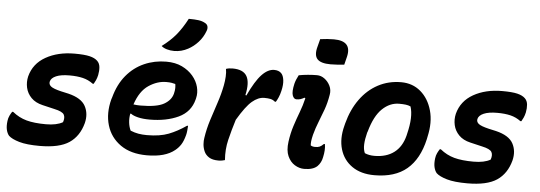

<svg xmlns="http://www.w3.org/2000/svg" viewBox="-52 -969 3194 1136"><g transform="rotate(5 1545.0 -401.0)"><path d="M239 -119Q303 -119 339 -140Q349 -168 339 -185.5Q329 -203 282 -213L210 -230Q167 -240 142 -265.5Q117 -291 109.5 -324.5Q102 -358 110 -392Q130 -469 201.5 -509.5Q273 -550 372 -550Q431 -550 462 -542.5Q493 -535 509 -519Q523 -505 525 -483Q527 -461 522 -436Q518 -418 512 -405Q506 -392 500 -382H494Q466 -403 432.5 -411Q399 -419 354 -419Q303 -419 274 -406.5Q245 -394 240 -373Q236 -356 250.5 -344Q265 -332 311 -321L356 -311Q434 -292 458 -247Q482 -202 468 -146Q447 -67 388.5 -27.5Q330 12 213 12Q136 12 91.5 -1Q47 -14 28 -32Q17 -45 12 -66.5Q7 -88 11 -119Q13 -136 20 -150.5Q27 -165 34 -175H40Q78 -144 123.5 -131.5Q169 -119 239 -119Z M917 -550Q971 -550 1010.5 -531Q1050 -512 1075.5 -482Q1101 -452 1110 -417Q1119 -382 1111 -350L1109 -342Q1090 -267 1018.5 -233.5Q947 -200 847 -200Q808 -200 779 -207Q750 -214 736 -225H731Q726 -198 729 -172Q732 -146 742 -125Q766 -115 789.5 -111Q813 -107 840 -107Q917 -107 968.5 -127Q1020 -147 1072 -183H1078Q1077 -167 1075.5 -152.5Q1074 -138 1071 -127Q1061 -90 1047.5 -69.5Q1034 -49 1015 -34Q959 12 850 12Q754 12 693 -31Q632 -74 611 -145Q590 -216 612 -300L616 -312Q637 -390 681 -443Q725 -496 786 -523Q847 -550 917 -550ZM927 -430Q874 -430 823 -396Q772 -362 745 -281Q765 -278 786 -278Q883 -278 925.5 -302Q968 -326 978 -365Q983 -385 983 -399Q983 -413 981 -423Q971 -426 958.5 -428Q946 -430 927 -430ZM1027 -814Q1062 -814 1084.5 -811Q1107 -808 1123 -799Q1138 -792 1141 -778.5Q1144 -765 1138 -751Q1124 -713 1097.5 -684Q1071 -655 1039 -638Q1000 -617 957 -617Q934 -617 913.5 -623Q893 -629 881 -640Q931 -677 964 -717Q997 -757 1027 -814Z M1313 0Q1307 2 1296.5 4Q1286 6 1275 6Q1239 6 1218.5 -7Q1198 -20 1189 -40.5Q1180 -61 1178.5 -82.5Q1177 -104 1180 -120Q1188 -174 1205 -227.5Q1222 -281 1240 -334.5Q1258 -388 1268 -440Q1273 -466 1274.5 -492Q1276 -518 1272 -538Q1288 -544 1311 -544Q1375 -544 1396 -506.5Q1417 -469 1400 -394L1406 -392Q1447 -480 1483.5 -518.5Q1520 -557 1557 -557Q1584 -557 1599 -542Q1612 -529 1615.5 -501.5Q1619 -474 1610 -437Q1605 -415 1597.5 -398Q1590 -381 1583 -370H1577Q1564 -381 1549 -384Q1534 -387 1513 -387Q1477 -387 1441 -356.5Q1405 -326 1356 -243Q1336 -179 1322 -121Q1308 -63 1313 0Z M1704 -538Q1730 -543 1758.5 -545.5Q1787 -548 1812 -548Q1836 -548 1857 -532.5Q1878 -517 1890 -492.5Q1902 -468 1897 -440Q1889 -391 1874.5 -350.5Q1860 -310 1845 -273Q1830 -236 1819 -195Q1813 -170 1811.5 -156Q1810 -142 1811 -131Q1821 -124 1838 -124Q1854 -124 1864.5 -128.5Q1875 -133 1888 -146H1894Q1900 -112 1890 -68Q1884 -35 1862 -13Q1837 11 1784 11Q1755 11 1728 -5.5Q1701 -22 1686 -55.5Q1671 -89 1678 -141Q1685 -192 1699 -235.5Q1713 -279 1729 -321Q1745 -363 1755 -406L1750 -409Q1738 -402 1727 -398.5Q1716 -395 1703 -395Q1687 -395 1679.5 -416.5Q1672 -438 1683 -486Q1689 -510 1704 -538ZM1812 -762Q1832 -765 1854 -766.5Q1876 -768 1893 -768Q2002 -768 1979 -672L1967 -624Q1948 -622 1926 -620.5Q1904 -619 1886 -619Q1828 -619 1807 -642Q1786 -665 1800 -716Z M2312 -550Q2380 -550 2428 -509Q2476 -468 2495.5 -398.5Q2515 -329 2495 -242L2492 -227Q2465 -108 2394 -48Q2323 12 2201 12Q2121 12 2068.5 -24.5Q2016 -61 1997.5 -123.5Q1979 -186 1999 -263L2003 -279Q2025 -362 2069 -423Q2113 -484 2175 -517Q2237 -550 2312 -550ZM2311 -422Q2256 -422 2211 -379Q2166 -336 2140 -243L2137 -235Q2127 -196 2125.5 -165.5Q2124 -135 2134 -113Q2159 -102 2191 -102Q2262 -102 2308 -136.5Q2354 -171 2371 -239L2373 -248Q2399 -352 2379 -412Q2366 -418 2350 -420Q2334 -422 2311 -422Z M2779 -119Q2843 -119 2879 -140Q2889 -168 2879 -185.5Q2869 -203 2822 -213L2750 -230Q2707 -240 2682 -265.5Q2657 -291 2649.5 -324.5Q2642 -358 2650 -392Q2670 -469 2741.5 -509.5Q2813 -550 2912 -550Q2971 -550 3002 -542.5Q3033 -535 3049 -519Q3063 -505 3065 -483Q3067 -461 3062 -436Q3058 -418 3052 -405Q3046 -392 3040 -382H3034Q3006 -403 2972.5 -411Q2939 -419 2894 -419Q2843 -419 2814 -406.5Q2785 -394 2780 -373Q2776 -356 2790.5 -344Q2805 -332 2851 -321L2896 -311Q2974 -292 2998 -247Q3022 -202 3008 -146Q2987 -67 2928.5 -27.5Q2870 12 2753 12Q2676 12 2631.5 -1Q2587 -14 2568 -32Q2557 -45 2552 -66.5Q2547 -88 2551 -119Q2553 -136 2560 -150.5Q2567 -165 2574 -175H2580Q2618 -144 2663.5 -131.5Q2709 -119 2779 -119Z"/></g></svg>

Font: Recursive Sn Csl St
Style: Bold Italic
Weight: 700
Italic angle: -15°
Version: Version 1.079;hotconv 1.0.112;makeotfexe 2.5.65598; ttfautoh